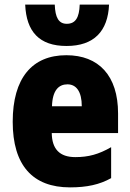

<svg xmlns="http://www.w3.org/2000/svg" viewBox="-20 -801 563 831"><path d="M268 -602C387 -602 447 -666 452 -781H325C323 -725 307 -698 269 -698C234 -698 219 -725 217 -781H89C94 -664 150 -602 268 -602ZM267 -562C119 -562 35 -463 35 -274C35 -86 121 10 283 10C356 10 411 -2 461 -30V-164C407 -133 363 -121 306 -121C238 -121 205 -156 204 -225H491V-310C491 -474 407 -562 267 -562ZM272 -436C310 -436 334 -405 334 -341H205C207 -410 234 -436 272 -436Z"/></svg>

Font: Noto Sans Condensed Black
Style: Regular
Weight: 900
Width: 3
Designer: Monotype Design Team
Foundry: Monotype Imaging Inc.
Version: Version 2.013